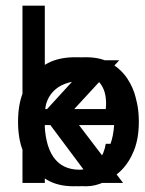

<svg xmlns="http://www.w3.org/2000/svg" viewBox="-20 -648 512 680"><path d="M469.7 -235.4Q469.7 -174.8 453.1 -128.9Q436.5 -83 410.2 -51.8Q383.8 -20.5 351.1 -4.4Q318.4 11.7 285.2 11.7Q233.4 11.7 197.3 -7.3Q161.1 -26.4 138.7 -50.8V0H59.6V-627.9H135.7V-375Q144.5 -386.7 156.7 -399.4Q168.9 -412.1 187 -422.4Q205.1 -432.6 229 -439Q252.9 -445.3 284.2 -445.3Q337.9 -445.3 373.5 -423.8Q409.2 -402.3 430.7 -370.1Q452.1 -337.9 460.9 -301.3Q469.7 -264.6 469.7 -235.4ZM384.8 -226.6Q384.8 -258.8 378.4 -289.6Q372.1 -320.3 357.9 -343.8Q343.8 -367.2 320.8 -381.3Q297.9 -395.5 263.7 -395.5Q231.4 -395.5 207.5 -380.9Q183.6 -366.2 168 -342.3Q152.3 -318.4 145 -288.1Q137.7 -257.8 137.7 -226.6Q137.7 -137.7 168.9 -92.3Q200.2 -46.9 261.7 -46.9Q288.1 -46.9 310.5 -59.1Q333 -71.3 349.6 -94.7Q366.2 -118.2 375.5 -151.4Q384.8 -184.6 384.8 -226.6Z M298.8 -364.3Q213.9 -364.3 176.3 -331.5Q138.7 -298.8 138.7 -243.2V0H59.6V-434.6H138.7V-375Q147.5 -389.6 157.7 -400.4Q168 -411.1 185.5 -418.9Q203.1 -426.8 230 -430.7Q256.8 -434.6 298.8 -434.6V-364.3Z M471.7 -216.8Q471.7 -158.2 454.6 -115.2Q437.5 -72.3 408.7 -43.9Q379.9 -15.6 340.8 -2Q301.8 11.7 257.8 11.7Q212.9 11.7 173.8 -2Q134.8 -15.6 106 -43.9Q77.1 -72.3 60.5 -115.2Q43.9 -158.2 43.9 -216.8Q43.9 -275.4 60.5 -318.4Q77.1 -361.3 106 -389.6Q134.8 -418 173.8 -431.6Q212.9 -445.3 257.8 -445.3Q301.8 -445.3 340.8 -431.6Q379.9 -418 408.7 -389.6Q437.5 -361.3 454.6 -318.4Q471.7 -275.4 471.7 -216.8ZM389.6 -216.8Q389.6 -247.1 381.8 -278.3Q374 -309.6 357.9 -334.5Q341.8 -359.4 316.9 -375Q292 -390.6 257.8 -390.6Q222.7 -390.6 197.3 -375Q171.9 -359.4 155.8 -334.5Q139.6 -309.6 131.8 -278.3Q124 -247.1 124 -216.8Q124 -185.5 131.8 -155.3Q139.6 -125 155.8 -100.1Q171.9 -75.2 197.3 -60.1Q222.7 -44.9 257.8 -44.9Q292 -44.9 316.9 -60.1Q341.8 -75.2 357.9 -100.1Q374 -125 381.8 -155.3Q389.6 -185.5 389.6 -216.8Z M437.5 -138.7Q432.6 -112.3 419.4 -85.4Q406.2 -58.6 382.8 -37.1Q359.4 -15.6 324.2 -2Q289.1 11.7 241.2 11.7Q186.5 11.7 148.9 -9.8Q111.3 -31.2 87.9 -64.9Q64.5 -98.6 54.2 -139.2Q43.9 -179.7 43.9 -216.8Q43.9 -257.8 54.2 -298.3Q64.5 -338.9 87.9 -371.6Q111.3 -404.3 150.4 -424.8Q189.5 -445.3 247.1 -445.3Q310.5 -445.3 348.6 -423.8Q386.7 -402.3 407.2 -371.6Q427.7 -340.8 434.1 -306.2Q440.4 -271.5 440.4 -246.1Q440.4 -236.3 439.9 -225.6Q439.5 -214.8 437.5 -205.1H127Q127 -170.9 133.3 -142.1Q139.6 -113.3 153.3 -91.3Q167 -69.3 189.5 -57.1Q211.9 -44.9 243.2 -44.9Q273.4 -44.9 293.5 -54.2Q313.5 -63.5 326.7 -77.6Q339.8 -91.8 346.2 -107.9Q352.5 -124 354.5 -138.7ZM354.5 -261.7Q357.4 -285.2 353.5 -308.6Q349.6 -332 336.9 -350.1Q324.2 -368.2 301.3 -379.4Q278.3 -390.6 243.2 -390.6Q210.9 -390.6 189.9 -377.4Q168.9 -364.3 155.8 -344.7Q142.6 -325.2 136.2 -302.7Q129.9 -280.3 127 -261.7Z M311.5 0 138.7 -231.4V0H59.6V-627.9H138.7V-252.9L304.7 -434.6H402.3L228.5 -246.1L416 0Z"/></svg>

Font: Myanmar PaOh One
Style: Regular
Weight: 400
Designer: Debbi Hosken
Foundry: SIL
Version: Version 2.8